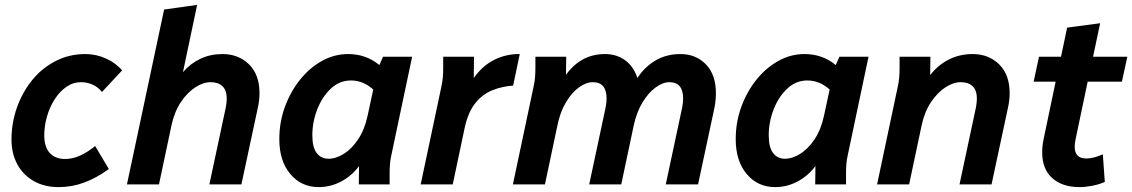

<svg xmlns="http://www.w3.org/2000/svg" viewBox="-20 -754 4629 785"><path d="M27 -183Q27 -252 49.5 -315Q72 -378 112 -427Q152 -476 207.5 -504.5Q263 -533 329 -533Q374 -533 415 -514Q456 -495 479 -466L397 -378Q381 -398 358.5 -408Q336 -418 312 -418Q279 -418 251.5 -399Q224 -380 203.5 -348Q183 -316 172 -277.5Q161 -239 161 -201Q161 -153 183.5 -128.5Q206 -104 246 -104Q278 -104 309 -118.5Q340 -133 369 -157L425 -63Q374 -26 324 -7.5Q274 11 219 11Q162 11 118.5 -13.5Q75 -38 51 -82Q27 -126 27 -183Z M499 0 651 -715 786 -734 728 -459Q758 -494 799 -513.5Q840 -533 890 -533Q955 -533 998 -491Q1041 -449 1041 -373Q1041 -344 1034 -313L967 0H836L903 -314Q907 -333 907 -351Q907 -385 889.5 -401.5Q872 -418 841 -418Q811 -418 778.5 -397Q746 -376 719.5 -336.5Q693 -297 681 -241L630 0Z M1122 -185Q1122 -255 1145 -317.5Q1168 -380 1207 -428.5Q1246 -477 1296.5 -505Q1347 -533 1403 -533Q1477 -533 1531 -488L1546 -522H1665L1581 -124Q1576 -103 1574.5 -84.5Q1573 -66 1573 -44V0H1447L1448 -75Q1417 -34 1374 -11.5Q1331 11 1283 11Q1212 11 1167 -42.5Q1122 -96 1122 -185ZM1257 -201Q1257 -151 1275 -128Q1293 -105 1323 -105Q1354 -105 1386.5 -125.5Q1419 -146 1445 -185.5Q1471 -225 1483 -281L1506 -388Q1465 -425 1415 -425Q1368 -425 1332.5 -391.5Q1297 -358 1277 -306.5Q1257 -255 1257 -201Z M1700 0 1784 -397Q1789 -419 1790.5 -437Q1792 -455 1792 -478V-522H1918L1917 -435Q1953 -486 2002 -510Q2051 -534 2105 -533L2078 -404Q2033 -401 1993 -385Q1953 -369 1923.5 -332.5Q1894 -296 1880 -232L1831 0Z M2077 0 2161 -397Q2166 -419 2167.5 -437Q2169 -455 2169 -478V-522H2295L2294 -448Q2323 -489 2363 -511Q2403 -533 2454 -533Q2501 -533 2536 -507.5Q2571 -482 2586 -435Q2616 -481 2660.5 -507Q2705 -533 2762 -533Q2825 -533 2866 -491Q2907 -449 2907 -373Q2907 -344 2901 -313L2834 0H2702L2769 -314Q2771 -325 2772 -333.5Q2773 -342 2773 -351Q2773 -418 2717 -418Q2690 -418 2660.5 -396.5Q2631 -375 2607 -335.5Q2583 -296 2571 -241L2520 0H2389L2456 -314Q2458 -325 2459 -333.5Q2460 -342 2460 -351Q2460 -418 2404 -418Q2377 -418 2347.5 -397Q2318 -376 2294 -336Q2270 -296 2259 -241L2208 0Z M2988 -185Q2988 -255 3011 -317.5Q3034 -380 3073 -428.5Q3112 -477 3162.5 -505Q3213 -533 3269 -533Q3343 -533 3397 -488L3412 -522H3531L3447 -124Q3442 -103 3440.5 -84.5Q3439 -66 3439 -44V0H3313L3314 -75Q3283 -34 3240 -11.5Q3197 11 3149 11Q3078 11 3033 -42.5Q2988 -96 2988 -185ZM3123 -201Q3123 -151 3141 -128Q3159 -105 3189 -105Q3220 -105 3252.5 -125.5Q3285 -146 3311 -185.5Q3337 -225 3349 -281L3372 -388Q3331 -425 3281 -425Q3234 -425 3198.5 -391.5Q3163 -358 3143 -306.5Q3123 -255 3123 -201Z M3566 0 3650 -397Q3655 -419 3656.5 -437Q3658 -455 3658 -478V-522H3784L3783 -447Q3815 -488 3859 -510.5Q3903 -533 3957 -533Q4022 -533 4065 -491Q4108 -449 4108 -373Q4108 -344 4101 -313L4034 0H3903L3970 -314Q3972 -325 3973 -333.5Q3974 -342 3974 -351Q3974 -385 3956.5 -401.5Q3939 -418 3908 -418Q3878 -418 3845.5 -397Q3813 -376 3786.5 -336.5Q3760 -297 3748 -241L3697 0Z M4206 -420 4228 -522H4318L4343 -641L4478 -659L4449 -522H4589L4567 -420H4427L4377 -182Q4374 -167 4374 -154Q4374 -106 4421 -106Q4451 -106 4489 -123L4497 -10Q4474 0 4446 5.5Q4418 11 4394 11Q4323 11 4282 -26Q4241 -63 4241 -131Q4241 -144 4242.5 -158Q4244 -172 4247 -186L4296 -420Z"/></svg>

Font: Radio Canada SemiBold
Style: Italic
Weight: 600
Italic angle: -12°
Designer: Charles Daoud, Etienne Aubert Bonn, Alexandre Saumier Demers, Jacques Le Bailly
Foundry: Radio-Canada
Version: Version 2.104; ttfautohint (v1.8.4.7-5d5b);gftools[0.9.28.de